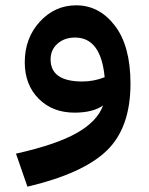

<svg xmlns="http://www.w3.org/2000/svg" viewBox="-20 -423 560 721"><path d="M266 -403Q353 -403 411.5 -326.5Q470 -250 470 -109Q470 57 380.5 143Q291 229 83 278L40 154Q192 120 269 76Q346 32 367 -27Q329 0 260 0Q177 0 125 -52.5Q73 -105 73 -189Q73 -280 129.5 -341.5Q186 -403 266 -403ZM170 -200Q170 -117 289 -117Q332 -117 373 -133Q359 -282 262 -282Q222 -282 196 -259Q170 -236 170 -200Z"/></svg>

Font: FiraGO SemiBold
Style: Regular
Weight: 600
Designer: bBox Type
Foundry: bBox Type GmbH
Version: Version 1.001;PS 001.001;hotconv 1.0.88;makeotf.lib2.5.64775